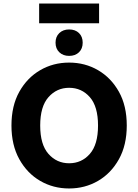

<svg xmlns="http://www.w3.org/2000/svg" viewBox="-20 -1057 784 1089"><path d="M45 -345Q45 -457 89.5 -536.5Q134 -616 208 -659Q282 -702 372 -702Q462 -702 536 -659Q610 -616 654.5 -536.5Q699 -457 699 -345Q699 -234 654.5 -154Q610 -74 536 -31Q462 12 372 12Q282 12 208 -31Q134 -74 89.5 -154Q45 -234 45 -345ZM208 -345Q208 -237 255 -184Q302 -131 372 -131Q443 -131 489.5 -184Q536 -237 536 -345Q536 -453 489.5 -506Q443 -559 372 -559Q302 -559 255 -506Q208 -453 208 -345ZM295 -815Q295 -849 316.5 -869.5Q338 -890 372 -890Q407 -890 428 -869.5Q449 -849 449 -815Q449 -781 428 -760.5Q407 -740 372 -740Q338 -740 316.5 -760.5Q295 -781 295 -815ZM202 -925V-1037H542V-925Z"/></svg>

Font: Radio Canada
Style: Bold
Weight: 700
Designer: Charles Daoud, Etienne Aubert Bonn, Alexandre Saumier Demers, Jacques Le Bailly
Foundry: Radio-Canada
Version: Version 2.104; ttfautohint (v1.8.4.7-5d5b);gftools[0.9.28.de